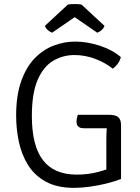

<svg xmlns="http://www.w3.org/2000/svg" viewBox="-20 -896 676 928"><path d="M564 -620Q559.5 -601.5 548 -586.5Q536.5 -571.5 525 -564Q490 -592.5 441 -611.2Q392 -630 340 -630Q284.5 -630 237.5 -602.5Q190.5 -575 162.2 -510.5Q134 -446 134 -335Q134 -192 187.5 -122Q241 -52 351.5 -52Q407 -52 456.5 -65.5Q506 -79 529 -91L565 -31Q534.5 -19 495.2 -9.2Q456 0.5 415.2 6.2Q374.5 12 338.5 12Q255.5 12 201 -18.2Q146.5 -48.5 115.2 -99Q84 -149.5 71 -211.5Q58 -273.5 58 -336.5Q58 -434.5 82.2 -503Q106.5 -571.5 147.2 -613.8Q188 -656 239 -675.5Q290 -695 343.5 -695Q401.5 -695 462.5 -675Q523.5 -655 564 -620ZM494 -216Q494 -250.5 495.8 -274Q497.5 -297.5 501 -314L565 -291V-31L494 -30ZM508 -341Q539.5 -341 552.2 -329.2Q565 -317.5 565 -291V-276H387.5Q382.5 -276 373.5 -277.2Q364.5 -278.5 357.2 -285.5Q350 -292.5 350 -308.5Q350 -317 352 -325.8Q354 -334.5 356 -341ZM374 -874 485 -771Q480.5 -758.5 470.2 -749.8Q460 -741 450 -738L341 -813L232 -738Q222.5 -741 212 -749.8Q201.5 -758.5 197 -771L308 -874Q323 -876.5 341 -876.5Q359 -876.5 374 -874Z"/></svg>

Font: Signika Negative Light Light
Style: Regular
Weight: 300
Version: Version 2.001